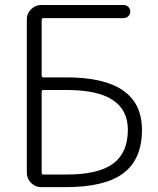

<svg xmlns="http://www.w3.org/2000/svg" viewBox="-20 -774 634 772"><path d="M147.5 -470.7Q147.5 -462.9 154.3 -462.9H247.1Q550.8 -462.9 550.8 -252Q550.8 -133.8 476.1 -77.6Q401.4 -21.5 244.1 -21.5H145.5Q122.1 -21.5 105 -38.6Q87.9 -55.7 87.9 -79.1V-696.3Q87.9 -719.7 105 -736.8Q122.1 -753.9 145.5 -753.9H477.5Q488.3 -753.9 496.1 -746.1Q503.9 -738.3 503.9 -727.5Q503.9 -716.8 496.1 -709Q488.3 -701.2 477.5 -701.2H154.3Q147.5 -701.2 147.5 -693.4ZM154.3 -412.1Q147.5 -412.1 147.5 -404.3V-80.1Q147.5 -72.3 154.3 -72.3H249Q376 -72.3 435.1 -116.2Q494.1 -160.2 494.1 -252Q494.1 -412.1 250 -412.1Z"/></svg>

Font: Gen Jyuu Gothic P Light
Style: Regular
Weight: 200
Designer: [Source Han Sans]
Ryoko NISHIZUKA  (kana & ideographs); Paul D. Hunt (Latin, Greek & Cyrillic); Wenlong ZHANG  (bopomofo
Version: Version 1.002.20150607